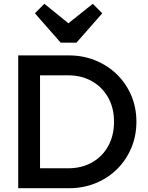

<svg xmlns="http://www.w3.org/2000/svg" viewBox="-20 -992 780 1012"><path d="M155 0V-105H339Q411 -105 465.5 -136Q520 -167 550.5 -222.5Q581 -278 581 -351Q581 -423 550 -478Q519 -533 464.5 -564Q410 -595 339 -595H155V-700H342Q418 -700 483 -673.5Q548 -647 596.5 -599.5Q645 -552 672 -488.5Q699 -425 699 -350Q699 -276 672 -212Q645 -148 597 -100.5Q549 -53 484 -26.5Q419 0 344 0ZM76 0V-700H191V0ZM469 -972 519 -922 383 -767H300L164 -922L214 -972L378 -839L304 -840Z"/></svg>

Font: Outfit Thin Medium
Style: Regular
Weight: 500
Version: Version 1.100;gftools[0.9.27]